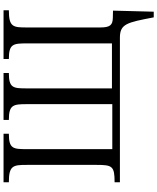

<svg xmlns="http://www.w3.org/2000/svg" viewBox="78 -775 888 1084"><g transform="rotate(-90 522.0 -233.0)"><path d="M851 0C929 0 937 39 966 191H998L1004 -39L963 -40C924 -41 909 -54 909 -110V-525C909 -603 911 -627 1006 -627V-657H731V-627C816 -627 819 -603 819 -525V-45H565V-525C565 -603 567 -627 652 -627V-657H387V-627C472 -627 476 -603 476 -525V-43H222V-525C222 -603 224 -627 309 -627V-657H35V-627C130 -627 133 -603 133 -525V-131C133 -43 126 -30 35 -30V0Z"/></g></svg>

Font: STIX Two Math
Style: Regular
Weight: 400
Designer: Ross Mills, John Hudson & Paul Hanslow, Tiro Typeworks Ltd; with portions MicroPress Inc., with additions and correction
Foundry: Tiro Typeworks Ltd
Version: Version 2.02 b142